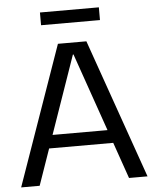

<svg xmlns="http://www.w3.org/2000/svg" viewBox="-58 -912 769 961"><g transform="rotate(-5 326.5 -432.0)"><path d="M255 -700H398L644 0H551L328 -640H325L102 0H9ZM147 -248H505V-182H147ZM475 -864V-800H179V-864Z"/></g></svg>

Font: Pathway Extreme 72pt Medium
Style: Regular
Weight: 500
Designer: Eduardo Rodriguez Tunni
Foundry: Eduardo Rodriguez Tunni
Version: Version 1.001;gftools[0.9.26]